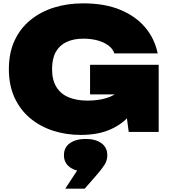

<svg xmlns="http://www.w3.org/2000/svg" viewBox="-20 -788 1016 1147"><path d="M840 -324Q836 -258 812.5 -196.5Q789 -135 743.5 -86.5Q698 -38 628 -10Q558 18 462 18Q375 18 297.5 -7Q220 -32 160.5 -81.5Q101 -131 67 -204.5Q33 -278 33 -375Q33 -472 67 -545.5Q101 -619 162 -668.5Q223 -718 303 -743Q383 -768 476 -768Q606 -768 698.5 -729.5Q791 -691 847.5 -624Q904 -557 922 -469H663Q654 -497 627.5 -516.5Q601 -536 563 -546.5Q525 -557 478 -557Q420 -557 378 -537.5Q336 -518 313.5 -478Q291 -438 291 -375Q291 -311 316.5 -269Q342 -227 389.5 -207Q437 -187 502 -187Q565 -187 614 -201.5Q663 -216 693.5 -246.5Q724 -277 731 -324ZM518 -224V-401H928V0H749L711 -287L756 -224ZM370 339 482 168 492 237Q433 237 397.5 211Q362 185 362 139Q362 93 397.5 67.5Q433 42 492 42Q551 42 586 67.5Q621 93 621 140Q621 171 603.5 198Q586 225 550 266L486 339Z"/></svg>

Font: Unbounded Black
Style: Regular
Weight: 900
Designer: Luke Prowse, Jean-Baptiste Morizot, Fátima Lázaro, Florian Runge
Foundry: NaN
Version: Version 1.701;gftools[0.9.28.dev5+ged2979d]